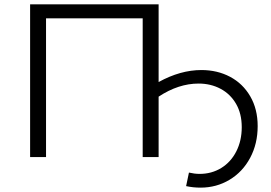

<svg xmlns="http://www.w3.org/2000/svg" viewBox="-20 -720 1244 880"><path d="M903 -399Q976 -399 1034.5 -368Q1093 -337 1127 -278.5Q1161 -220 1161 -142Q1161 -61 1126.5 3.5Q1092 68 1032 104Q972 140 899 140Q865 140 833 133L846 71Q872 77 895 77Q950 77 994 50Q1038 23 1063 -26Q1088 -75 1088 -137Q1088 -199 1062 -244Q1036 -289 991 -313Q946 -337 890 -337Q798 -337 707 -277V0H634V-636H191V0H118V-700H707V-344Q807 -399 903 -399Z"/></svg>

Font: CMG Sans
Style: Regular
Weight: 400
Designer: Julieta Ulanovsky
Foundry: Julieta Ulanovsky
Version: Version 7.200